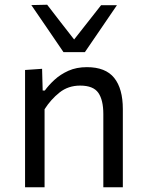

<svg xmlns="http://www.w3.org/2000/svg" viewBox="-20 -792 613 812"><path d="M86 0V-496L158 -501L160.5 -409H169.5Q185.5 -431.5 210.5 -454.5Q235.5 -477.5 269.5 -492.8Q303.5 -508 347.5 -508Q426.5 -508 463 -462.5Q499.5 -417 499.5 -330.5V0H417V-309.5Q417 -369 395.8 -399.5Q374.5 -430 319 -430Q268.5 -430 231.8 -400.8Q195 -371.5 168.5 -330V0ZM248.5 -571.5Q214.5 -621.5 180.5 -671.2Q146.5 -721 112.5 -770.5L179.5 -772Q208 -735 236.2 -698.5Q264.5 -662 293.5 -625Q322.5 -661.5 350.5 -697.5Q378.5 -733.5 407.5 -770H474.5Q441 -720.5 407 -671Q373 -621.5 339 -571.5Z"/></svg>

Font: Commissioner
Style: Regular
Weight: 400
Designer: Kostas Bartsokas
Foundry: Kostas Bartsokas
Version: Version 1.000; ttfautohint (v1.8.3)